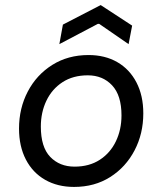

<svg xmlns="http://www.w3.org/2000/svg" viewBox="-20 -725 640 757"><path d="M272 12Q207 12 158 -16Q109 -44 82 -96Q55 -148 55 -218Q55 -298 89.5 -364Q124 -430 186 -469Q248 -508 329 -508Q394 -508 442.5 -480Q491 -452 518 -400Q545 -348 545 -278Q545 -198 510.5 -132Q476 -66 414.5 -27Q353 12 272 12ZM274 -68Q332 -68 373.5 -95Q415 -122 437 -168Q459 -214 459 -270Q459 -349 422 -388.5Q385 -428 326 -428Q268 -428 226.5 -401Q185 -374 163 -328Q141 -282 141 -226Q141 -145 178 -106.5Q215 -68 274 -68ZM214 -551 228 -628 377 -705 501 -624 487 -551 371 -631H366Z"/></svg>

Font: DM Mono
Style: Italic
Weight: 400
Italic angle: -10°
Designer: Colophon Foundry
Foundry: Colophon Foundry
Version: Version 1.000; ttfautohint (v1.8.2.53-6de2)